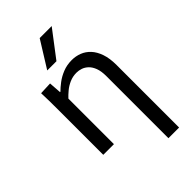

<svg xmlns="http://www.w3.org/2000/svg" viewBox="-285 -848 1141 1141"><g transform="rotate(-45 286.0 -277.0)"><path d="M69.4 -375.5Q69.4 -417.7 68.9 -452.7Q68.4 -487.7 67 -520L145.6 -523.4L151.2 -445.2H154.4Q172.2 -463.1 198.6 -483.1Q224.9 -503.1 259.3 -516.9Q293.6 -530.8 335.1 -530.8Q368.3 -530.8 398.4 -519.1Q428.6 -507.4 451.8 -482.5Q475.1 -457.5 488.9 -417.7Q502.7 -377.9 502.7 -321.7V204H413.1V-317.7Q413.1 -358.9 402.9 -386.1Q392.7 -413.2 376.2 -429Q359.7 -444.8 340.2 -451.4Q320.6 -457.9 301.9 -457.9Q269.8 -457.9 243 -445.9Q216.1 -434 195.1 -416.6Q174.1 -399.2 159 -382.7V0H69.4ZM188.4 -590 292.8 -757.8H393.7L265.9 -590Z"/></g></svg>

Font: Murecho Thin
Style: Regular
Weight: 100
Designer: Neil Summerour
Foundry: Positype
Version: Version 1.010